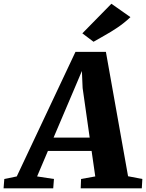

<svg xmlns="http://www.w3.org/2000/svg" viewBox="-98 -1028 798 1048"><path d="M-78.5 0 -74.5 -51 -6.5 -65 314 -745H480L601 -66L679 -51L676 0H342.5L344.5 -51L422 -65L402 -204H163.5L104.5 -65L196.5 -51L192.5 0ZM194.5 -277H391.5L353 -547.5L349 -640.5L311.5 -552ZM412.5 -800 351.5 -846 510 -1007.5 614 -934.5Q579.5 -902 543 -877.5Q506.5 -853 473 -834.5Q439.5 -816 412.5 -800Z"/></svg>

Font: Merriweather 20pt Black
Style: Italic
Weight: 900
Italic angle: -7.8°
Version: Version 2.101